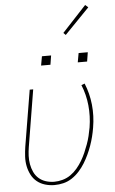

<svg xmlns="http://www.w3.org/2000/svg" viewBox="-63 -994 625 1043"><g transform="rotate(-5 250.0 -472.0)"><path d="M191 8Q165 8 140 0.5Q115 -7 96 -22.5Q77 -38 65.5 -60.5Q54 -83 49 -108Q44 -133 45.5 -160Q47 -187 51 -213L102 -520H121L70 -210Q66 -186 65 -162.5Q64 -139 68 -116.5Q72 -94 81.5 -73.5Q91 -53 107.5 -38.5Q124 -24 146 -17Q168 -10 192 -10Q214 -10 237.5 -16.5Q261 -23 281 -37Q301 -51 317 -70Q333 -89 345.5 -110Q358 -131 367.5 -153Q377 -175 385 -197Q393 -219 398.5 -241.5Q404 -264 408 -287Q418 -348 412 -407.5Q406 -467 384 -520L402 -527Q425 -472 431.5 -410Q438 -348 427 -284Q423 -260 417 -236Q411 -212 402.5 -188Q394 -164 383 -140.5Q372 -117 358.5 -95Q345 -73 327 -53Q309 -33 287 -18.5Q265 -4 240.5 2Q216 8 191 8ZM375 -645 384 -695H434L426 -645ZM175 -645 184 -695H234L226 -645ZM323 -799 311 -811 442 -952 458 -938Z"/></g></svg>

Font: Iosevka SS04 Thin
Style: Italic
Weight: 100
Italic angle: -9°
Monospace: yes
Designer: Belleve Invis
Foundry: Belleve Invis
Version: Version 19.0.0; ttfautohint (v1.8.4)